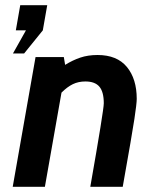

<svg xmlns="http://www.w3.org/2000/svg" viewBox="-20 -720 598 740"><path d="M117 -500H226L231 -470Q260 -488 289.5 -498Q319 -508 356 -508Q431 -508 469 -462Q507 -416 507 -339Q507 -321 498 -261.5Q489 -202 453 0H328Q380 -296 380 -322Q380 -366 363 -386Q346 -406 309 -406Q282 -406 260.5 -395.5Q239 -385 217 -363L153 0H29ZM30 -514 80 -603H41L58 -700H162L145 -603L73 -514Z"/></svg>

Font: Cabin
Style: Bold Italic
Weight: 700
Italic angle: -7°
Designer: Pablo Impallari
Foundry: Pablo Impallari. http://www.impallari.com Igino Marini. http://www.ikern.com
Version: Version 2.200